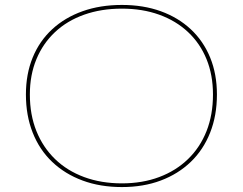

<svg xmlns="http://www.w3.org/2000/svg" viewBox="-20 -743 984 778"><path d="M474 -723Q561 -723 631.5 -697.5Q702 -672 753 -624.5Q804 -577 831.5 -510Q859 -443 859 -360Q859 -275 831.5 -205.5Q804 -136 753 -87Q702 -38 631.5 -11.5Q561 15 474 15Q386 15 314.5 -11.5Q243 -38 191.5 -87Q140 -136 112.5 -205.5Q85 -275 85 -360Q85 -443 112.5 -510Q140 -577 191.5 -624.5Q243 -672 314.5 -697.5Q386 -723 474 -723ZM474 -708Q390 -708 321 -683.5Q252 -659 203 -613Q154 -567 127.5 -503Q101 -439 101 -360Q101 -278 127.5 -212Q154 -146 203 -98.5Q252 -51 321 -25.5Q390 0 474 0Q557 0 625 -25.5Q693 -51 742 -98.5Q791 -146 817 -212Q843 -278 843 -360Q843 -439 817 -503Q791 -567 742 -613Q693 -659 625 -683.5Q557 -708 474 -708Z"/></svg>

Font: Kalnia SemiExpanded Thin
Style: Regular
Weight: 250
Width: 6
Designer: Frida Medrano
Foundry: Frida Medrano
Version: Version 1.105